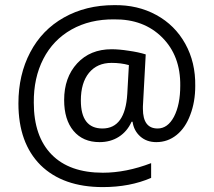

<svg xmlns="http://www.w3.org/2000/svg" viewBox="-20 -662 849 763"><path d="M433.6 -641.6Q526.9 -643.1 601.1 -602.5Q675.3 -562 716.3 -488Q757.3 -414.1 755.9 -320.3Q755.9 -257.3 736.3 -206.1Q717.3 -154.3 681.9 -125.7Q646.5 -97.2 601.1 -97.2Q563 -97.2 537.6 -119.6Q511.7 -142.6 506.8 -178.2H502.9Q485.4 -139.6 452.4 -118.4Q419.4 -97.2 375.5 -97.2Q309.6 -97.2 272 -142.1Q234.9 -186.5 234.9 -264.6Q234.9 -354 286.6 -410.2Q338.4 -466.3 423.3 -466.3Q453.1 -466.3 490.7 -460.4Q529.3 -455.1 559.1 -445.8L547.9 -239.3V-229.5Q547.9 -151.4 606.4 -151.4Q646.5 -151.4 671.4 -198.2Q696.3 -246.1 696.3 -321.3Q697.8 -439.9 624.5 -513.2Q551.3 -586.4 433.6 -585Q337.4 -585.9 264.2 -544.7Q190.9 -503.4 152.1 -427.7Q113.3 -352.1 114.3 -253.9Q114.3 -120.1 185.1 -47.9Q255.9 24.4 388.7 24.4Q481 24.4 580.6 -13.7V44.9Q496.1 81.5 388.7 81.5Q230 81.5 141.1 -5.9Q53.2 -93.8 53.2 -251Q53.2 -365.2 100.1 -454.1Q147 -543.5 233.9 -592.3Q321.3 -641.6 433.6 -641.6ZM423.3 -412.1Q366.2 -412.1 333.7 -372.6Q301.3 -333 301.3 -262.7Q301.3 -151.4 387.2 -151.4Q477.5 -151.4 485.8 -288.6L492.2 -403.3Q460.9 -412.1 423.3 -412.1Z"/></svg>

Font: Khula Regular
Style: Regular
Weight: 400
Designer: Erin McLaughlin, Steve Matteson
Version: Version 1.000;PS 1.0;hotconv 1.0.72;makeotf.lib2.5.5900